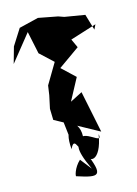

<svg xmlns="http://www.w3.org/2000/svg" viewBox="-169 -815 867 1214"><g transform="rotate(-15 264.0 -207.5)"><path d="M531 -571 500 -676 368 -698 331 -711 205 -735 78 -704 12 -600 -18 -493 120 -665 151 -518 236 -439 157 -306 148 -244 130 -160 132 -87 406 63 350 -210 270 -169 346 -311 260 -392 400 -491 374 -548 546 -602ZM230 200C185 241 173 299 181 295C322 341 352 339 276 162C272 241 358 249 386 74C400 154 301 14 253 79L268 154C333 -42 211 -46 191 -59L205 62C266 -5 181 -41 196 122C239 24 243 205 263 81C249 105 211 111 288 274Z"/></g></svg>

Font: Asimov Silicon
Style: Regular
Weight: 400
Designer: Google
Version: Version 2.000980; 2014